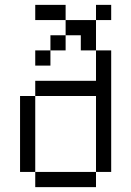

<svg xmlns="http://www.w3.org/2000/svg" viewBox="-20 -770 540 790"><path d="M437.5 -687.5V-750H375V-687.5H250V-625H187.5V-562.5H125V-500H187.5V-562.5H250V-625H312.5V-562.5H375Q375 -562.5 375 -437.5H125V-375H62.5V-62.5H125V0H375V-62.5H125V-375H375V-62.5H437.5Q437.5 -62.5 437.5 -562.5H375Q375 -562.5 375 -687.5ZM250 -687.5V-750H125V-687.5Z"/></svg>

Font: CalcUnifontExMono
Style: Regular
Weight: 500
Version: Version 15.0.06